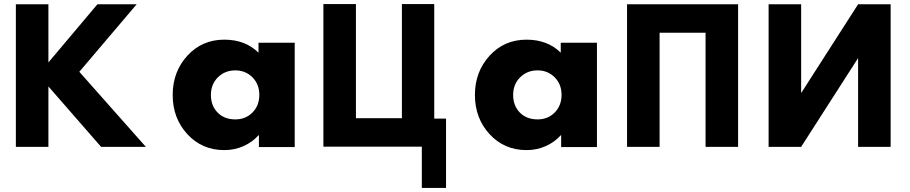

<svg xmlns="http://www.w3.org/2000/svg" viewBox="-20 -723 4474 944"><path d="M697 -1H477L218 -298V-1H58V-702H218V-416L459 -702H652L370 -370Z M1083 -528Q1186 -528 1251 -464V-513H1429V0H1253V-58H1251Q1222 -25 1178 -5Q1134 15 1083 15Q973 15 901 -63.5Q829 -142 829 -256Q829 -370 901 -449Q973 -528 1083 -528ZM1017 -256Q1017 -203 1050 -169.5Q1083 -136 1137 -136Q1188 -136 1221.5 -170Q1255 -204 1255 -256.5Q1255 -309 1221 -343Q1187 -377 1137 -377Q1086 -377 1051.5 -343Q1017 -309 1017 -256Z M1956 -142V-703H2115V-140H2173V201H2054V-2H1570V-703H1730V-142Z M2569 -528Q2672 -528 2737 -464V-513H2915V0H2739V-58H2737Q2708 -25 2664 -5Q2620 15 2569 15Q2459 15 2387 -63.5Q2315 -142 2315 -256Q2315 -370 2387 -449Q2459 -528 2569 -528ZM2503 -256Q2503 -203 2536 -169.5Q2569 -136 2623 -136Q2674 -136 2707.5 -170Q2741 -204 2741 -256.5Q2741 -309 2707 -343Q2673 -377 2623 -377Q2572 -377 2537.5 -343Q2503 -309 2503 -256Z M3223 -562V-1H3063V-702H3223H3449H3609V-1H3449V-562Z M4199 -436V-1H4359V-702H4199L3920 -267H3919V-702H3759V-1H3919L4198 -436Z"/></svg>

Font: Hussar
Style: BoldWeb
Weight: 700
Foundry: Cannot Into Space Fonts
Version: Version 2.00